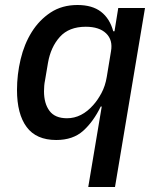

<svg xmlns="http://www.w3.org/2000/svg" viewBox="-20 -548 640 768"><path d="M387 -122H383Q354 -62 313 -25Q272 12 205 12Q125 12 86.5 -40Q48 -92 48 -188Q48 -250 62.5 -311Q77 -372 107 -420Q137 -468 182.5 -498Q228 -528 290 -528Q349 -528 384 -501Q419 -474 433 -423H438L453 -516H560L440 200H333ZM248 -75Q307 -75 354 -129Q371 -148 386 -176Q401 -204 407 -240L424 -343Q432 -388 404.5 -414.5Q377 -441 323 -441Q256 -441 219.5 -400.5Q183 -360 172 -297L160 -226Q158 -217 157 -205.5Q156 -194 156 -183Q156 -134 178 -104.5Q200 -75 248 -75Z"/></svg>

Font: IBM Plex Mono Medm
Style: Italic
Weight: 500
Italic angle: -9°
Monospace: yes
Designer: Mike Abbink, Paul van der Laan, Pieter van Rosmalen
Foundry: Bold Monday
Version: Version 2.3